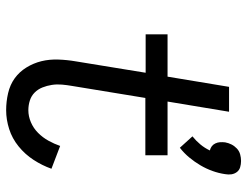

<svg xmlns="http://www.w3.org/2000/svg" viewBox="-112 -704 823 640"><g transform="rotate(90 300.0 -383.5)"><path d="M472 -571 434 -613Q449 -625 461 -639.5Q473 -654 481 -671Q473 -673 467 -677.5Q461 -682 457.5 -689.5Q454 -697 453.5 -705Q453 -713 454 -722Q456 -733 461 -743Q466 -753 474.5 -761Q483 -769 494 -772Q505 -775 516 -775Q527 -775 537 -772Q547 -769 553 -761Q559 -753 560.5 -743Q562 -733 560 -722Q557 -701 549.5 -680Q542 -659 530.5 -639.5Q519 -620 504.5 -602.5Q490 -585 472 -571ZM347 8Q318 8 290 1.5Q262 -5 240.5 -20.5Q219 -36 204.5 -59.5Q190 -83 183.5 -109.5Q177 -136 178 -165.5Q179 -195 184 -224L222 -457H94V-530H235L269 -735H352L318 -530H497V-456H306L266 -212Q263 -195 261.5 -178Q260 -161 262.5 -144.5Q265 -128 271 -113Q277 -98 288 -87Q299 -76 314.5 -71Q330 -66 347 -66Q367 -66 387 -74.5Q407 -83 422.5 -98.5Q438 -114 448.5 -133Q459 -152 466 -172L542 -143Q531 -112 512.5 -83.5Q494 -55 467.5 -33.5Q441 -12 409.5 -2Q378 8 347 8Z"/></g></svg>

Font: Iosevka Curly Slab Extended
Style: Italic
Weight: 400
Width: 7
Italic angle: -9°
Monospace: yes
Designer: Belleve Invis
Foundry: Belleve Invis
Version: Version 11.1.0; ttfautohint (v1.8.3)